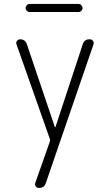

<svg xmlns="http://www.w3.org/2000/svg" viewBox="-20 -715 540 955"><path d="M228.5 -22.5 61.5 -496.1Q58.6 -504.9 64.9 -512.2Q71.3 -519.5 80.1 -519.5Q104.5 -519.5 113.3 -496.1L252.9 -83Q252.9 -82 253.9 -82Q255.9 -82 255.9 -83L391.6 -495.1Q399.4 -520.5 426.8 -519.5Q436.5 -519.5 442.4 -511.7Q448.2 -503.9 445.3 -495.1L208 195.3Q200.2 220.7 172.9 219.7Q163.1 219.7 157.7 211.9Q152.3 204.1 155.3 195.3L228.5 -12.7Q229.5 -18.6 228.5 -22.5ZM127 -695.3H371.1Q378.9 -695.3 384.8 -689Q390.6 -682.6 390.6 -674.8Q390.6 -667 384.8 -661.1Q378.9 -655.3 371.1 -655.3H127Q119.1 -655.3 113.3 -661.1Q107.4 -667 107.4 -674.8Q107.4 -682.6 113.3 -689Q119.1 -695.3 127 -695.3Z"/></svg>

Font: Rounded-L Mgen+ 1mn light
Style: Regular
Weight: 200
Designer: [Source Han Sans]
Ryoko NISHIZUKA  (kana & ideographs); Paul D. Hunt (Latin, Greek & Cyrillic); Wenlong ZHANG  (bopomofo
Version: Version 1.059.20150602